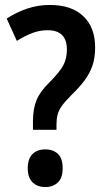

<svg xmlns="http://www.w3.org/2000/svg" viewBox="-20 -744 423 775"><path d="M113 -254Q113 -305 127.5 -340Q142 -375 180 -412Q220 -452 235 -479.5Q250 -507 250 -544Q250 -622 172 -622Q140 -622 110 -610.5Q80 -599 48 -579L7 -669Q47 -695 90.5 -709.5Q134 -724 181 -724Q269 -724 316.5 -678.5Q364 -633 364 -553Q364 -510 353 -478.5Q342 -447 321 -419Q300 -391 268 -360Q243 -335 230 -317Q217 -299 212.5 -281.5Q208 -264 208 -242V-220H113ZM92 -65Q92 -103 111 -122Q130 -141 163 -141Q195 -141 214 -122.5Q233 -104 233 -65Q233 -26 213.5 -7.5Q194 11 163 11Q131 11 111.5 -8Q92 -27 92 -65Z"/></svg>

Font: Noto Sans Lao Looped Condensed SemiBold
Style: Regular
Weight: 600
Width: 3
Designer: Mark Frömberg, Ben Mitchell
Foundry: The Fontpad Ltd
Version: Version 1.002; ttfautohint (v1.8.4.7-5d5b)